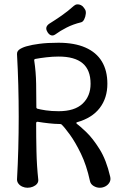

<svg xmlns="http://www.w3.org/2000/svg" viewBox="-20 -883 569 903"><path d="M109 0Q97 0 85.5 -5Q74 -10 67 -19Q60 -28 60 -39Q64 -110 66 -184Q68 -258 68 -333.5Q68 -409 66 -483Q64 -557 60 -628Q59 -644 76 -653.5Q93 -663 112 -667Q128 -672 165 -677Q202 -682 255 -682Q330 -682 381.5 -659.5Q433 -637 459 -594Q485 -551 485 -489Q485 -422 449 -375Q413 -328 342 -308Q339 -307 339 -305Q339 -303 341 -301Q355 -291 385.5 -262Q416 -233 448 -182Q480 -131 498 -53Q502 -38 495.5 -26Q489 -14 476.5 -7Q464 0 449 0Q434 0 420 -8.5Q406 -17 403 -32Q387 -106 360.5 -160.5Q334 -215 308.5 -250Q283 -285 269 -298Q268 -299 265.5 -299.5Q263 -300 255 -300Q238 -300 210.5 -303Q183 -306 159 -310Q150 -312 150 -303Q150 -239 151.5 -170.5Q153 -102 160 -38Q161 -27 154 -18.5Q147 -10 135 -5Q123 0 109 0ZM256 -360Q331 -360 368.5 -395.5Q406 -431 406 -489Q406 -554 368.5 -585.5Q331 -617 256 -617Q228 -617 198 -613.5Q168 -610 147 -606Q144 -606 142 -603.5Q140 -601 141 -598Q149 -546 150 -488.5Q151 -431 151 -378Q151 -376 152.5 -374Q154 -372 155 -372Q169 -368 195.5 -364Q222 -360 256 -360ZM240 -721Q230 -714 220.5 -717Q211 -720 204 -731L203 -733Q196 -744 198 -753.5Q200 -763 211 -771Q240 -789 269.5 -809.5Q299 -830 328 -856Q335 -862 343.5 -862.5Q352 -863 360.5 -859Q369 -855 375 -846L379 -840Q385 -832 383.5 -818Q382 -804 376 -792Q370 -780 361 -778Q324 -769 293.5 -753.5Q263 -738 240 -721Z"/></svg>

Font: Winky Sans Light
Style: Regular
Weight: 300
Designer: Simon Atzbach
Foundry: typofactur
Version: Version 1.205